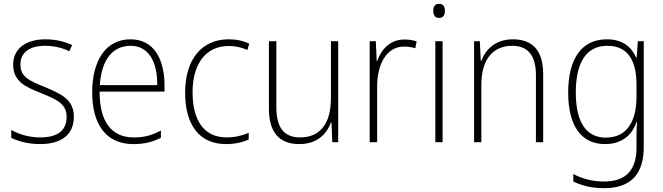

<svg xmlns="http://www.w3.org/2000/svg" viewBox="-20 -745 3475 1006"><path d="M367 -133C367 -227 296 -254 215 -289C137 -321 87 -340 87 -407C87 -471 136 -505 216 -505C262 -505 310 -494 343 -476L358 -509C320 -527 272 -539 217 -539C112 -539 49 -487 49 -407C49 -317 113 -290 198 -256C277 -224 329 -201 329 -133C329 -65 287 -25 190 -25C135 -25 82 -40 39 -64V-23C73 -6 126 10 190 10C307 10 367 -44 367 -133Z M664 -539C530 -539 463 -421 463 -262C463 -99 531 10 679 10C736 10 779 -1 823 -23V-61C771 -34 734 -25 680 -25C563 -25 501 -110 502 -265H842V-297C842 -431 789 -539 664 -539ZM664 -505C761 -505 805 -418 804 -299H503C512 -435 572 -505 664 -505Z M1165 10C1211 10 1253 0 1283 -14V-49C1248 -34 1208 -25 1167 -25C1042 -25 989 -124 989 -261C989 -413 1060 -504 1178 -504C1210 -504 1244 -498 1276 -483L1286 -516C1255 -531 1220 -539 1178 -539C1037 -539 950 -434 950 -260C950 -96 1020 10 1165 10Z M1752 -529H1714V-232C1714 -91 1653 -25 1552 -25C1471 -25 1428 -73 1428 -182V-529H1389V-176C1389 -53 1442 10 1548 10C1643 10 1692 -44 1714 -103H1717L1721 0H1752Z M2098 -538C2022 -538 1976 -483 1956 -424H1954L1949 -529H1917V0H1956V-288C1955 -406 2004 -501 2097 -501C2119 -501 2138 -498 2156 -492L2163 -528C2144 -535 2121 -538 2098 -538Z M2280 -725C2258 -725 2250 -709 2250 -688C2250 -667 2259 -651 2280 -651C2302 -651 2311 -666 2311 -688C2311 -709 2304 -725 2280 -725ZM2299 -529H2261V0H2299Z M2667 -539C2575 -539 2524 -485 2502 -426H2499L2494 -529H2464V0H2502V-300C2502 -438 2566 -505 2664 -505C2743 -505 2788 -458 2788 -351V0H2826V-356C2826 -482 2769 -539 2667 -539Z M3160 -539C3025 -539 2957 -434 2957 -260C2957 -81 3029 10 3150 10C3234 10 3291 -33 3315 -106H3318C3315 -71 3315 -44 3315 -12V27C3315 142 3264 206 3145 206C3081 206 3028 190 2984 167V206C3027 227 3078 241 3145 241C3293 241 3353 160 3353 24V-529H3322L3316 -444H3313C3288 -499 3243 -539 3160 -539ZM3162 -505C3276 -505 3315 -420 3315 -299V-239C3315 -130 3279 -24 3154 -24C3052 -24 2997 -104 2997 -260C2997 -412 3048 -505 3162 -505Z"/></svg>

Font: Noto Sans SemiCondensed ExtraLight
Style: Regular
Weight: 200
Width: 4
Designer: Monotype Design Team
Foundry: Monotype Imaging Inc.
Version: Version 2.013